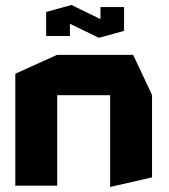

<svg xmlns="http://www.w3.org/2000/svg" viewBox="-20 -736 670 761"><path d="M40.7 0V-443.7L205.7 -518.5H206.7V0ZM416.6 4.9V-358.7H582.6V-33L417.6 4.9ZM206.7 -358.7V-518.5H507.8L582.6 -359.7V-358.7ZM163 -593.3V-687.6L257.1 -676.2V-593.3ZM378.2 -620.9V-708.1H471.7V-614.7ZM371.6 -586.2 163 -687.6V-688.6L262.6 -716.1H263.6L471.7 -614.7V-613.7L372.6 -586.2Z"/></svg>

Font: Foldit Thin
Style: Regular
Weight: 100
Designer: Sophia Tai
Foundry: Sophia Tai
Version: Version 1.003